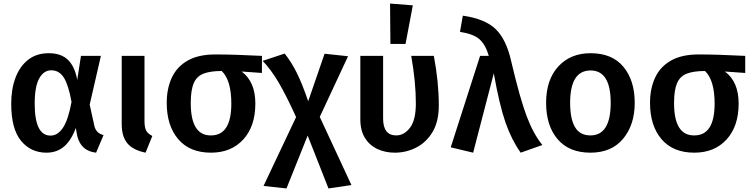

<svg xmlns="http://www.w3.org/2000/svg" viewBox="-20 -843 4226 1079"><path d="M520 15Q435 6 414 -79L406 -124Q381 -55 340.5 -20Q300 15 241 15Q153 15 98 -52Q43 -119 43 -260Q43 -342 67 -406Q91 -470 138 -507Q185 -544 254 -544Q324 -544 362.5 -506Q401 -468 414 -394L435 -529H547L484 -255L510 -137Q519 -94 562 -84ZM264 -81Q304 -81 333.5 -124.5Q363 -168 382 -270Q365 -365 339 -406.5Q313 -448 268 -448Q226 -448 200.5 -402.5Q175 -357 175 -260Q175 -81 264 -81Z M798 15Q726 0 695 -38.5Q664 -77 664 -146V-529H792V-162Q792 -127 801.5 -109Q811 -91 836 -79Z M1166 15Q1046 15 981.5 -61Q917 -137 917 -265Q917 -345 945.5 -406.5Q974 -468 1034.5 -502.5Q1095 -537 1190 -537Q1296 -537 1452 -529V-433L1338 -441Q1415 -384 1415 -261Q1415 -133 1347 -59Q1279 15 1166 15ZM1166 -82Q1280 -82 1280 -261Q1280 -392 1226 -444Q1163 -444 1124.5 -429.5Q1086 -415 1069 -376Q1052 -337 1052 -264Q1052 -82 1164 -82Z M1826 216 1709 -81 1590 216 1461 202 1644 -185Q1587 -310 1545 -381Q1503 -452 1456 -501L1580 -542Q1619 -492 1648.5 -432.5Q1678 -373 1712 -274L1804 -541L1936 -527L1777 -186L1955 197Z M2199 15Q2145 15 2101 -5.5Q2057 -26 2031 -67.5Q2005 -109 2005 -173V-529H2133V-177Q2133 -82 2207 -82Q2251 -82 2284 -125Q2317 -168 2317 -262Q2317 -382 2291 -529H2418Q2446 -382 2446 -251Q2446 -160 2411 -101.5Q2376 -43 2319.5 -14Q2263 15 2199 15ZM2259 -596H2174L2172 -823L2300 -813Z M2906 15Q2855 -57 2821 -154Q2787 -251 2755 -431L2639 15L2513 -15L2678 -529H2727Q2709 -591 2675.5 -621.5Q2642 -652 2565 -664L2581 -755Q2707 -737 2766.5 -678.5Q2826 -620 2853 -498Q2902 -290 2939.5 -190.5Q2977 -91 3028 -28Z M3298 15Q3178 15 3113.5 -61Q3049 -137 3049 -265Q3049 -395 3117.5 -469.5Q3186 -544 3299 -544Q3420 -544 3483.5 -467.5Q3547 -391 3547 -265Q3547 -142 3482 -63.5Q3417 15 3298 15ZM3298 -82Q3412 -82 3412 -265Q3412 -447 3299 -447Q3184 -447 3184 -265Q3184 -175 3211.5 -128.5Q3239 -82 3298 -82Z M3882 15Q3762 15 3697.5 -61Q3633 -137 3633 -265Q3633 -345 3661.5 -406.5Q3690 -468 3750.5 -502.5Q3811 -537 3906 -537Q4012 -537 4168 -529V-433L4054 -441Q4131 -384 4131 -261Q4131 -133 4063 -59Q3995 15 3882 15ZM3882 -82Q3996 -82 3996 -261Q3996 -392 3942 -444Q3879 -444 3840.5 -429.5Q3802 -415 3785 -376Q3768 -337 3768 -264Q3768 -82 3880 -82Z"/></svg>

Font: Trujillo Medium
Style: Regular
Weight: 500
Designer: Fira Sans original fonts by bBox Type GmbH, Carrois Corporate GbR, & Edenspiekermann AG / Changes by Cristiano Sobral
Foundry: Fira Sans original fonts by bBox Type GmbH, Carrois Corporate GbR, & Edenspiekermann AG / Changes by Cristiano Sobral
Version: Version 4.301;October 17, 2021;FontCreator 14.0.0.2814 64-bi